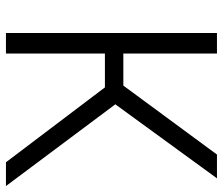

<svg xmlns="http://www.w3.org/2000/svg" viewBox="-72 -678 750 646"><g transform="rotate(90 303.0 -355.0)"><path d="M160 -710H91V0H160V-333H274L526 0H606L331 -368L580 -710H500L268 -395H160Z"/></g></svg>

Font: Raleway Reg
Style: Regular
Weight: 400
Designer: Matt McInerney, Pablo Impallari, Rodrigo Fuenzalida
Foundry: Matt McInerney, Pablo Impallari, Rodrigo Fuenzalida
Version: Version 3.00 July 28, 2015